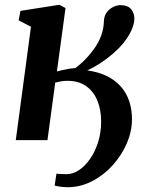

<svg xmlns="http://www.w3.org/2000/svg" viewBox="-20 -586 640 803"><path d="M46 0 109.5 -474 58 -501 65.5 -540.5 228 -566 254 -552.5 218 -287Q226 -289.5 240 -292.8Q254 -296 269.2 -298.5Q284.5 -301 295 -301Q312 -314 325 -326.2Q338 -338.5 349 -351Q360 -363.5 371 -378.5Q393 -408 403.5 -438Q414 -468 414.5 -497Q415.5 -520 426.8 -534.8Q438 -549.5 453.8 -557Q469.5 -564.5 484 -564.5Q514 -564.5 528 -548Q542 -531.5 542 -507.5Q542 -487.5 530.2 -460.5Q518.5 -433.5 495 -404.5Q478.5 -384.5 455.8 -364.5Q433 -344.5 405.5 -325.8Q378 -307 345 -291.5Q393 -285 428.2 -267.2Q463.5 -249.5 486.5 -222.8Q509.5 -196 520.8 -161.8Q532 -127.5 532 -87.5Q532 -37.5 510.8 12.5Q489.5 62.5 451.8 104.5Q414 146.5 365.2 171.8Q316.5 197 262 197Q249 197 232.5 194.8Q216 192.5 208.5 190L216 140.5Q222.5 141 233.8 141.8Q245 142.5 258.5 142.5Q285 142.5 310.5 125.5Q336 108.5 357 78.2Q378 48 390.5 8Q403 -32 403 -78Q403 -127 387.2 -165.2Q371.5 -203.5 340.2 -225.8Q309 -248 262.5 -248Q248 -248 235.2 -245.8Q222.5 -243.5 211 -240.5L178.5 0Z"/></svg>

Font: Merriweather 24pt
Style: Bold Italic
Weight: 700
Italic angle: -7.8°
Designer: Eben Sorkin
Foundry: Eben Sorkin
Version: Version 2.101